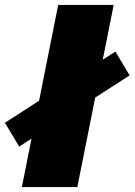

<svg xmlns="http://www.w3.org/2000/svg" viewBox="-64 -762 548 782"><path d="M25 0 173 -742H399L251 0ZM14 -165 -44 -262 406 -552 464 -455Z"/></svg>

Font: Montserrat Black
Style: Italic
Weight: 900
Italic angle: -11.3°
Designer: Julieta Ulanovsky
Foundry: Julieta Ulanovsky
Version: Version 9.000; ttfautohint (v1.8.4.7-5d5b)